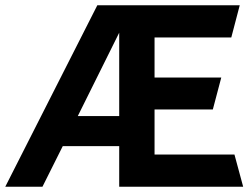

<svg xmlns="http://www.w3.org/2000/svg" viewBox="-24 -708 949 728"><path d="M-4 0 345 -688H885L853 -566H562V-414H815L783 -293H562V-122H865L898 0H428V-154H214L137 0ZM271 -268H428V-584Z"/></svg>

Font: Techna Sans
Style: Regular
Weight: 400
Designer: Carl Enlund
Version: Version 1.003